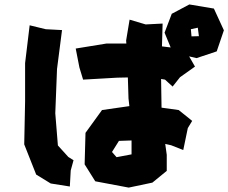

<svg xmlns="http://www.w3.org/2000/svg" viewBox="-20 -811 1026 863"><path d="M837.9 -679.7 869.1 -686.5 874 -648.4 840.8 -647.5ZM831.1 -791 752 -749 719.7 -664.1 747.1 -597.7 708 -602.5 710.9 -705.1 634.8 -701.2 562.5 -722.7 546.9 -628.9 547.9 -615.2H458L320.3 -592.8L336.9 -507.8L353.5 -453.1L506.8 -461.9L554.7 -462.9L557.6 -368.2L561.5 -334L438.5 -316.4L364.3 -213.9L360.4 -72.3L408.2 3.9L558.6 32.2L665 9.8L729.5 -43V-115.2L722.7 -164.1L749 -158.2L803.7 -136.7L824.2 -235.4L843.8 -267.6L783.2 -316.4L706.1 -327.1L704.1 -456.1L721.7 -453.1L755.9 -421.9L789.1 -463.9L856.4 -511.7L830.1 -557.6L863.3 -549.8L954.1 -580.1L986.3 -674.8L941.4 -772.5ZM514.6 -177.7 571.3 -179.7V-117.2L503.9 -104.5L483.4 -127.9ZM113.3 -697.3 92.8 -527.3V-355.5L88.9 -162.1L142.6 -26.4L208 13.7L293.9 27.3L297.9 -44.9L310.5 -90.8L287.1 -105.5L240.2 -157.2L228.5 -301.8L236.3 -501L258.8 -675.8L185.5 -679.7Z"/></svg>

Font: MaokenAssortedSans-Lite
Style: Lite
Weight: 400
Version: Version 1.400